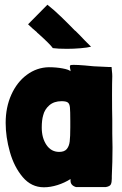

<svg xmlns="http://www.w3.org/2000/svg" viewBox="-20 -787 516 814"><path d="M299 -656V-657L319 -637L339 -616Q366 -589 366 -589Q351 -585 321.5 -582.5Q292 -580 264 -580Q225 -580 204 -583Q193 -599 143 -644L136 -650H137Q114 -669 99 -684L181 -767Q208 -746 240 -715Q272 -684 299 -656ZM456 -464Q455 -438 455 -386Q455 -316 456 -281V-221L457 -161Q457 -102 454 -40V-30Q454 -14 450 -5.5Q446 3 429 6H302Q279 -1 279 -21V-28Q254 -12 224 -2.5Q194 7 166 7Q113 7 76.5 -36Q40 -79 22 -142.5Q4 -206 4 -266Q4 -332 28 -385.5Q52 -439 94 -470Q136 -501 187 -502Q218 -502 245 -497Q272 -492 279 -485Q279 -490 277 -498Q275 -506 278 -510Q280 -512 292 -512Q310 -512 339.5 -509.5Q369 -507 377 -506L440 -503H453Q453 -498 454.5 -486Q456 -474 456 -464ZM231 -143Q253 -143 263 -155Q273 -167 275.5 -187Q278 -207 278 -247V-273Q278 -316 276.5 -331.5Q275 -347 267.5 -352.5Q260 -358 241 -358Q209 -358 189 -340.5Q169 -323 163 -298Q157 -278 157 -246Q157 -202 177 -172.5Q197 -143 231 -143Z"/></svg>

Font: Londrina Solid Black
Style: Regular
Weight: 900
Designer: Marcelo Magalhaes
Foundry: Marcelo Magalhães
Version: Version 1.002